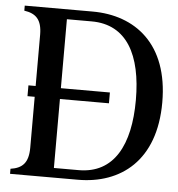

<svg xmlns="http://www.w3.org/2000/svg" viewBox="-51 -748 740 796"><g transform="rotate(5 319.0 -350.0)"><path d="M20 0H302C480 0 623 -107 623 -350C623 -593 480 -700 302 -700H20V-679C68 -672 94 -649 94 -585V-372H64V-327H94V-115C94 -51 68 -28 20 -21ZM199 -40V-327H403V-372H199V-659H302C449 -659 513 -537 513 -350C513 -163 449 -40 302 -40Z"/></g></svg>

Font: RL Madena
Style: Regular
Weight: 400
Designer: I Kadek Wantara Putra
Foundry: Roughlines ID
Version: Version 1.000;Glyphs 3.1.2 (3151)